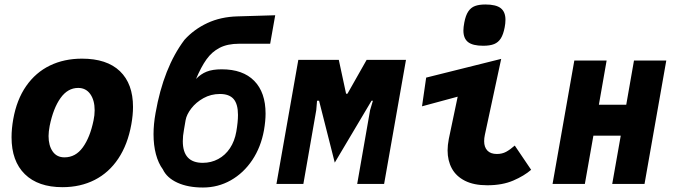

<svg xmlns="http://www.w3.org/2000/svg" viewBox="-20 -820 3040 856"><path d="M31.5 -208Q31.5 -246 39 -288.5Q54.5 -376 96.8 -436.5Q139 -497 202.5 -527.8Q266 -558.5 345.5 -558.5Q456.5 -558.5 514.8 -502.5Q573 -446.5 573 -343.5Q573 -307 565.5 -265.5Q549.5 -176 507.5 -113Q465.5 -50 402 -17.8Q338.5 14.5 258.5 14.5Q150 14.5 90.8 -43.5Q31.5 -101.5 31.5 -208ZM397 -283Q402 -306 402 -328.5Q402 -373 382.5 -400.5Q363 -428 328.5 -428Q282 -428 249.8 -382.8Q217.5 -337.5 201.5 -259Q196.5 -232.5 196.5 -213.5Q196.5 -171 214.8 -144.8Q233 -118.5 267.5 -118.5Q317 -118.5 349.2 -163Q381.5 -207.5 397 -283Z M706 -65Q686 -92 675.2 -132.2Q664.5 -172.5 664.5 -221.5Q664.5 -266.5 673.5 -316Q709 -518.5 802.5 -642.5Q845 -689.5 904.5 -717.2Q964 -745 1039 -747L1207 -752L1184.5 -625H1046Q994.5 -625 959.5 -607Q924.5 -589 900.5 -555.2Q876.5 -521.5 854 -468Q875 -490 901.2 -500.5Q927.5 -511 968.5 -511Q1063 -511 1113.5 -459.5Q1164 -408 1164 -313.5Q1164 -281 1157 -240Q1143.5 -164.5 1104.8 -106.5Q1066 -48.5 1009 -16.2Q952 16 885 16Q818 16 771 -5.5Q724 -27 706 -65ZM1033.5 -233Q1041 -276.5 1041 -307.5Q1041 -356 1021.5 -378.5Q1002 -401 960.5 -401Q920.5 -401 887.2 -382.5Q854 -364 833 -336.8Q812 -309.5 807.5 -284.5L800 -240.5Q795 -214 795 -190.5Q795 -94 884 -94Q921.5 -94 953 -111Q984.5 -128 1005.2 -159.2Q1026 -190.5 1033.5 -233Z M1310 -553H1490.5L1523 -402H1529L1614.5 -553H1790L1692.5 0H1572.5L1630 -329L1642.5 -371H1636.5L1472.5 -95L1402.5 -371H1393.5L1390 -329L1332.5 0H1212.5Z M1975.5 -149.5Q1975.5 -172.5 1981 -201L2020.5 -389L1861.5 -346L1880 -474L2214.5 -557.5L2141.5 -218Q2138.5 -204 2138.5 -190.5Q2138.5 -164 2152.8 -148.8Q2167 -133.5 2195.5 -133.5Q2218.5 -133.5 2236.5 -143.2Q2254.5 -153 2275 -171L2348 -63Q2317 -36 2268.2 -15Q2219.5 6 2152.5 6Q2092.5 6 2053 -14Q2013.5 -34 1994.5 -69Q1975.5 -104 1975.5 -149.5ZM2046 -684Q2046 -698.5 2050 -719.5Q2056 -751.5 2067.8 -769Q2079.5 -786.5 2097.8 -793.2Q2116 -800 2144 -800Q2191.5 -800 2212.5 -783.5Q2233.5 -767 2233.5 -732Q2233.5 -715.5 2230 -698Q2224 -666.5 2212.8 -648.8Q2201.5 -631 2183 -623.5Q2164.5 -616 2134 -616Q2088 -616 2067 -632.2Q2046 -648.5 2046 -684Z M2540.5 -550H2684.5L2650 -353H2772L2806.5 -550H2950.5L2853.5 0H2709.5L2747.5 -215H2625.5L2587.5 0H2443.5Z"/></svg>

Font: JuliaMono Black
Style: Italic
Weight: 900
Italic angle: -9°
Monospace: yes
Designer: cormullion
Foundry: corm
Version: Version 0.057; ttfautohint (v1.8.4)